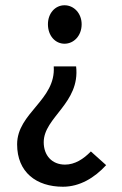

<svg xmlns="http://www.w3.org/2000/svg" viewBox="-20 -523 464 729"><path d="M184 -271C193 -143 45 -95 45 25C45 131 118 186 219 186C283 186 339 152 383 104L325 52C297 81 264 102 227 102C177 102 146 67 146 17C146 -78 285 -131 269 -271ZM225 -503C189 -503 162 -472 162 -431C162 -387 190 -357 225 -357C260 -357 290 -387 290 -431C290 -472 261 -503 225 -503Z"/></svg>

Font: Falling Sky
Style: Light
Weight: 400
Designer: Paul D. Hunt
Foundry: Adobe Systems Incorporated
Version: Version 1.02